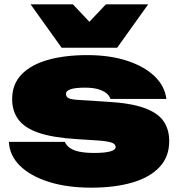

<svg xmlns="http://www.w3.org/2000/svg" viewBox="-20 -847 826 885"><path d="M760 -196Q760 -124 715 -76.5Q670 -29 589.5 -5.5Q509 18 401 18Q290 18 205.5 -8.5Q121 -35 72.5 -82.5Q24 -130 21 -193H279Q286 -176 303 -164.5Q320 -153 347.5 -147.5Q375 -142 415 -142Q463 -142 488 -149Q513 -156 513 -169Q513 -184 492 -190.5Q471 -197 424 -200L330 -206Q221 -213 156.5 -235.5Q92 -258 64 -297Q36 -336 36 -390Q36 -459 79.5 -504Q123 -549 201 -571Q279 -593 383 -593Q485 -593 564 -567.5Q643 -542 691 -497Q739 -452 747 -391H489Q484 -407 469 -418.5Q454 -430 430 -436.5Q406 -443 372 -443Q326 -443 305 -435.5Q284 -428 284 -415Q284 -400 297 -394Q310 -388 348 -386L474 -378Q582 -372 644.5 -349.5Q707 -327 733.5 -289Q760 -251 760 -196ZM520 -627H264L121 -827H316L452 -683H332L468 -827H663Z"/></svg>

Font: Unbounded Black
Style: Regular
Weight: 900
Designer: Luke Prowse, Jean-Baptiste Morizot, Fátima Lázaro, Florian Runge
Foundry: NaN
Version: Version 1.701;gftools[0.9.28.dev5+ged2979d]